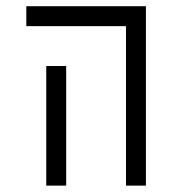

<svg xmlns="http://www.w3.org/2000/svg" viewBox="-20 -582 540 602"><path d="M437.5 0H375V-500H62.5V-562.5H437.5ZM125 -375H187.5V0H125Z"/></svg>

Font: 寒蝉点阵体 16px
Style: Regular
Weight: 400
Designer: Designed by Warren2060
Foundry: ChillType
Version: Version 1.000